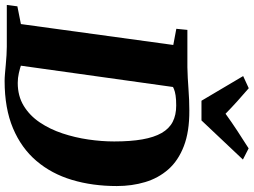

<svg xmlns="http://www.w3.org/2000/svg" viewBox="-161 -889 1044 790"><g transform="rotate(90 361.0 -494.0)"><path d="M89 -743H243Q286.5 -744 332 -747.5Q377.5 -751 421 -751Q507.5 -751.5 567.2 -728.5Q627 -705.5 663 -664.5Q699 -623.5 715.2 -569.2Q731.5 -515 731.5 -452.5Q731.5 -352.5 706.2 -268.2Q681 -184 628.2 -122Q575.5 -60 493.8 -25.5Q412 9 299 9Q286.5 9 269 7.5Q251.5 6 231.8 4.2Q212 2.5 193 1.2Q174 0 158 0H-13.5L-8 -43.5L65 -58L151 -685L84.5 -697.5ZM232 -27.5 213.5 -67.5Q217.5 -64.5 232.2 -59.2Q247 -54 267 -49.5Q287 -45 307 -45Q361 -45 401.2 -69.5Q441.5 -94 469.5 -135.5Q497.5 -177 514.8 -228.8Q532 -280.5 540 -335.5Q548 -390.5 548 -442Q548 -509 539.5 -557.5Q531 -606 513.2 -637Q495.5 -668 467.5 -682.5Q439.5 -697 400 -697Q375 -697 358.8 -694.5Q342.5 -692 332.5 -687.8Q322.5 -683.5 316 -679.5L327 -706ZM380.5 -801 279 -972.5 329 -995.5Q356.5 -972 383 -948Q409.5 -924 434 -900Q468.5 -925 504.8 -948.8Q541 -972.5 576.5 -995L622.5 -971.5L461.5 -801Z"/></g></svg>

Font: Merriweather 48pt Black
Style: Italic
Weight: 900
Italic angle: -7.8°
Version: Version 2.101